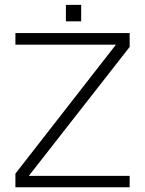

<svg xmlns="http://www.w3.org/2000/svg" viewBox="-20 -790 612 810"><path d="M258 -769.5H322.5V-700H258ZM45 -650.5H527V-592L101.5 -48H527V0H45V-57.5L469 -601.5H45Z"/></svg>

Font: Overused Grotesk Light
Style: Regular
Weight: 300
Version: Version 0.004